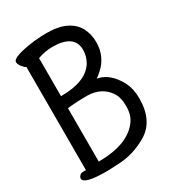

<svg xmlns="http://www.w3.org/2000/svg" viewBox="-177 -820 854 939"><g transform="rotate(-30 250.0 -350.5)"><path d="M146 16.1Q20 16.1 20 -17.1Q20 -23.9 27.1 -32Q34.2 -40 47.6 -40Q61 -40 63 -40V-622.1Q54.2 -626 42.5 -640.9Q30.8 -655.8 30.8 -668Q30.8 -696.8 161.1 -712.9Q199.2 -716.8 230 -716.8Q297.9 -716.8 339.8 -695.8Q381.8 -674.8 400.9 -638.4Q419.9 -602.1 419.9 -557.1Q419.9 -515.1 404.5 -482.2Q389.2 -449.2 364.5 -427Q339.8 -404.8 332 -400.9Q399.9 -390.1 444.8 -307.1Q464.8 -266.1 464.8 -214.8Q464.8 -86.9 378.9 -36.1Q298.8 11.2 212.9 13.2Q172.9 16.1 146 16.1ZM138.2 -44.9Q311 -44.9 372.1 -139.2Q390.1 -168 390.1 -211.9Q390.1 -265.1 368.2 -294.9Q328.1 -350.1 252 -352.1Q189 -352.1 138.2 -346.2ZM138.2 -414.1H139.2Q278.8 -414.1 325.2 -486.8Q345.2 -519 345.2 -556.2Q345.2 -644 221.2 -644Q180.2 -644 138.2 -628.9Z"/></g></svg>

Font: LXGW WenKai Mono GB Screen
Style: Regular
Weight: 400
Monospace: yes
Designer: LXGW / Fontworks Inc.
Foundry: LXGW / Fontworks Inc.
Version: Version 1.510;January 18,2025